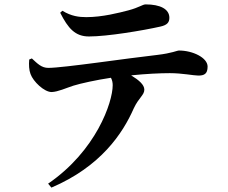

<svg xmlns="http://www.w3.org/2000/svg" viewBox="-20 -789 1040 874"><path d="M254 -731C290 -660 322 -623 385 -623C469 -623 630 -650 710 -668C742 -675 751 -688 751 -708C751 -748 709 -769 643 -769C629 -769 614 -755 565 -742C523 -731 446 -711 373 -711C340 -711 305 -715 264 -740ZM113 -518C111 -494 112 -470 119 -452C131 -418 181 -370 215 -370C244 -371 280 -388 314 -399C346 -409 418 -425 485 -435C491 -424 493 -412 493 -401C493 -323 417 -102 199 47L214 65C439 -31 539 -182 589 -296C612 -345 637 -356 637 -381C637 -403 613 -424 577 -446C645 -453 709 -456 753 -456C810 -456 861 -445 883 -445C910 -445 925 -453 925 -486C925 -526 858 -559 795 -559C785 -559 764 -547 696 -539C561 -524 268 -480 200 -480C169 -480 151 -499 125 -523Z"/></svg>

Font: Source Han Serif
Style: Bold
Weight: 700
Designer: Ryoko NISHIZUKA 西塚涼子 (kana & ideographs); Frank Grießhammer (Latin, Greek & Cyrillic); Wenlong ZHANG 张文龙 (bopomofo); San
Foundry: Adobe Systems Incorporated
Version: Version 1.001;PS 1.001;hotconv 16.6.54;makeotf.lib2.5.65590